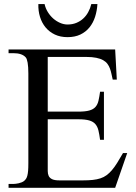

<svg xmlns="http://www.w3.org/2000/svg" viewBox="-20 -899 651 919"><path d="M531.2 0H21V-18.6H43.9Q48.3 -18.6 54.9 -19.3Q61.5 -20 69.1 -21.7Q76.7 -23.4 84 -26.4Q91.3 -29.3 96.2 -33.7Q101.1 -38.1 104.7 -43.5Q108.4 -48.8 110.8 -58.1Q113.3 -67.4 114.5 -81.5Q115.7 -95.7 115.7 -117.7V-547.4Q115.7 -579.6 112.3 -598.9Q108.9 -618.2 103 -624.5Q85.4 -644.5 43.9 -644.5H21V-662.1H531.2L539.1 -518.1H519.5Q516.1 -532.2 513.4 -545.7Q510.7 -559.1 506.1 -571.3Q501.5 -583.5 494.1 -593.5Q486.8 -603.5 473.9 -610.8Q460.9 -618.2 441.2 -622.3Q421.4 -626.5 392.1 -626.5H208.5V-364.7H354.5Q388.2 -364.7 407.5 -370.1Q426.8 -375.5 437 -387.2Q447.3 -398.9 451.4 -417Q455.6 -435.1 459 -460H477.5V-230H459Q455.6 -255.9 451.2 -274.4Q446.8 -293 436.5 -304.9Q426.3 -316.9 407.2 -322.5Q388.2 -328.1 354.5 -328.1H208.5V-80.1Q208.5 -66.9 213.1 -56.9Q217.8 -46.9 229.5 -41.3Q241.2 -35.6 264.6 -35.6H376.5Q403.3 -35.6 423.8 -37.8Q444.3 -40 460.7 -45.4Q477.1 -50.8 490 -60.3Q502.9 -69.8 515.4 -84.2Q527.8 -98.6 540.5 -118.9Q553.2 -139.2 568.8 -166.5H588.9ZM446.3 -879.4Q444.3 -847.2 435.1 -818.4Q425.8 -789.6 408.2 -767.8Q390.6 -746.1 364.5 -733.6Q338.4 -721.2 303.2 -721.2Q269 -721.2 242.7 -733.6Q216.3 -746.1 198.2 -767.8Q180.2 -789.6 171.4 -818.4Q162.6 -847.2 163.6 -879.4H193.4Q197.8 -859.4 208.7 -841.6Q219.7 -823.7 234.6 -810.5Q249.5 -797.4 267.3 -789.6Q285.2 -781.7 303.2 -781.7Q326.2 -781.7 345 -789.3Q363.8 -796.9 378.2 -810.1Q392.6 -823.2 402.3 -841.1Q412.1 -858.9 417 -879.4Z"/></svg>

Font: Doulos SIL Viet
Style: Regular
Weight: 400
Designer: Walt Agee, Victor Gaultney, Peter Martin, Debbi Hosken, Becca Hirsbrunner
Foundry: SIL International
Version: Version 5.000